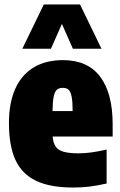

<svg xmlns="http://www.w3.org/2000/svg" viewBox="-20 -828 539 859"><path d="M484 -217H215.5Q218 -188 229.2 -172Q240.5 -156 264.8 -149Q289 -142 332 -142Q385.5 -142 457 -159V-7Q415 2.5 380 6.8Q345 11 307 11Q204.5 11 141.5 -19Q78.5 -49 49.2 -112.2Q20 -175.5 20 -278Q20 -366.5 47.8 -429.5Q75.5 -492.5 129.8 -525.8Q184 -559 262 -559Q372 -559 428 -485Q484 -411 484 -272ZM215 -331H305Q305 -373 300.5 -395.5Q296 -418 286.8 -426.5Q277.5 -435 261 -435Q244 -435 234.5 -426.5Q225 -418 220.2 -395.5Q215.5 -373 215 -331ZM434 -610H306L257 -721L208 -610H80L176 -808H338Z"/></svg>

Font: Encode Sans Condensed Black
Style: Regular
Weight: 900
Width: 3
Designer: Multiple Designers
Foundry: Impallari Type
Version: Version 2.000